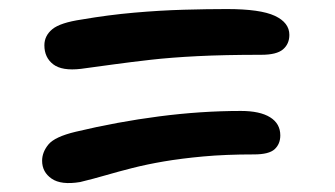

<svg xmlns="http://www.w3.org/2000/svg" viewBox="-20 -543 740 424"><path d="M157 -141Q115 -134 94 -148.5Q73 -163 73 -188Q73 -207 87 -224Q101 -241 147 -252Q239 -274 331.5 -286Q424 -298 512 -298Q554 -298 576.5 -284Q599 -270 599 -244Q599 -225 586.5 -213.5Q574 -202 541 -202Q478 -202 429 -197.5Q380 -193 342 -186.5Q304 -180 272.5 -172Q241 -164 213.5 -156Q186 -148 157 -141ZM159 -391Q117 -386 97.5 -401Q78 -416 78 -443Q78 -464 95.5 -478.5Q113 -493 161 -500Q219 -510 276 -515Q333 -520 385.5 -521.5Q438 -523 481 -523Q555 -523 587 -508Q619 -493 619 -466Q619 -446 605 -434Q591 -422 557 -422Q475 -422 416 -419Q357 -416 313 -411Q269 -406 232.5 -401Q196 -396 159 -391Z"/></svg>

Font: Shantell Sans Medium
Style: Regular
Weight: 500
Designer: Stephen Nixon, Anya Danilova, Shantell Martin
Foundry: Arrow Type
Version: Version 1.011;[c5ecc13dd]